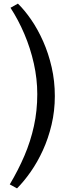

<svg xmlns="http://www.w3.org/2000/svg" viewBox="-20 -837 411 1061"><path d="M74 204 34 182Q81 103 115 23.5Q149 -56 167.5 -140.5Q186 -225 186 -317Q186 -401 167 -486Q148 -571 114.5 -649.5Q81 -728 38 -794L79 -817Q116 -781 152.5 -728Q189 -675 218.5 -608.5Q248 -542 265.5 -465.5Q283 -389 283 -306Q283 -224 265 -148Q247 -72 217 -6.5Q187 59 149.5 112.5Q112 166 74 204Z"/></svg>

Font: Literata Variable Black
Style: Regular
Weight: 900
Designer: Latin by Veronika Burian and Jose Scaglione. Greek by Irene Vlachou. Cyrillic by Vera Evstafieva.
Foundry: TypeTogether
Version: Version 3.021